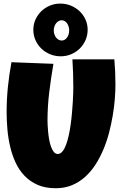

<svg xmlns="http://www.w3.org/2000/svg" viewBox="-20 -1003 663 1046"><path d="M608.9 -543Q608.9 -506.8 605.5 -463.4Q602.1 -419.9 594.2 -373.5Q586.4 -327.1 574 -279.5Q561.5 -231.9 543 -188Q524.4 -144 499.8 -105.7Q475.1 -67.4 443.1 -38.8Q411.1 -10.3 371.6 6.1Q332 22.5 283.7 22.5Q227.1 22.5 185.3 4.2Q143.6 -14.2 113.8 -45.2Q84 -76.2 64.9 -117.4Q45.9 -158.7 35.2 -204.8Q24.4 -251 20.3 -299.1Q16.1 -347.2 16.1 -391.6Q16.1 -460 22.9 -528.1Q29.8 -596.2 42.5 -664.1L271 -655.3Q257.8 -578.6 248.3 -501.2Q238.8 -423.8 238.8 -345.7Q238.8 -337.4 239.5 -321Q240.2 -304.7 242.2 -284.4Q244.1 -264.2 247.8 -242.9Q251.5 -221.7 257.8 -204.1Q264.2 -186.5 273.2 -175.3Q282.2 -164.1 294.4 -164.1Q308.6 -164.1 319.8 -177.5Q331.1 -190.9 339.6 -213.4Q348.1 -235.8 354.5 -265.1Q360.8 -294.4 365.2 -326.2Q369.6 -357.9 372.3 -389.6Q375 -421.4 376.7 -448.7Q378.4 -476.1 378.9 -497.1Q379.4 -518.1 379.4 -528.3Q379.4 -566.4 378.2 -604.2Q377 -642.1 374.5 -679.7H603Q608.9 -612.3 608.9 -543ZM457.5 -840.8Q457.5 -810.5 445.8 -784.2Q434.1 -757.8 414.3 -738.3Q394.5 -718.8 367.7 -707.5Q340.8 -696.3 311 -696.3Q279.8 -696.3 252.7 -707.5Q225.6 -718.8 205.3 -738.3Q185.1 -757.8 173.3 -784.2Q161.6 -810.5 161.6 -840.8Q161.6 -870.6 173.3 -896.5Q185.1 -922.4 204.8 -941.7Q224.6 -960.9 251.2 -972.2Q277.8 -983.4 308.1 -983.4Q339.4 -983.4 366.5 -972.2Q393.6 -960.9 413.8 -941.7Q434.1 -922.4 445.8 -896.5Q457.5 -870.6 457.5 -840.8ZM356.9 -837.9Q356.9 -848.6 353.8 -858.6Q350.6 -868.7 345.2 -876.2Q339.8 -883.8 332.3 -888.2Q324.7 -892.6 315.9 -892.6Q307.1 -892.6 299.3 -888.2Q291.5 -883.8 285.6 -876.2Q279.8 -868.7 276.4 -858.6Q272.9 -848.6 272.9 -837.9Q272.9 -826.2 276.4 -815.9Q279.8 -805.7 285.6 -798.3Q291.5 -791 299.3 -786.6Q307.1 -782.2 315.9 -782.2Q333.5 -782.2 345.2 -798.3Q356.9 -814.5 356.9 -837.9Z"/></svg>

Font: Luckiest Guy
Style: Regular
Weight: 400
Designer: Astigmatic (AOETI)
Foundry: Astigmatic (AOETI)
Version: Version 1.000